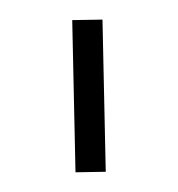

<svg xmlns="http://www.w3.org/2000/svg" viewBox="-162 -702 825 888"><g transform="rotate(30 250.0 -258.0)"><path d="M492 7 127 -595 7 -523 372 79Z"/></g></svg>

Font: MikodacsPCS
Style: Regular
Weight: 900
Designer: gluk (gluksza@wp.pl)
Foundry: gluk (gluksza@wp.pl)
Version: Version 0.27